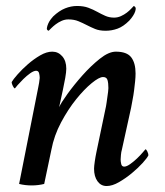

<svg xmlns="http://www.w3.org/2000/svg" viewBox="-20 -616 551 643"><path d="M202 -386Q202 -375 198.5 -355Q195 -335 190.5 -314.5Q186 -294 182.5 -277.5Q179 -261 178 -257Q184 -271 206 -301.5Q228 -332 256 -363.5Q284 -395 314 -419Q344 -443 368 -443Q405 -443 419.5 -424Q434 -405 434 -370Q434 -358 432.5 -343.5Q431 -329 429 -313Q427 -297 424 -282Q421 -267 419 -255L388 -114Q386 -108 385 -97Q384 -86 384 -82Q384 -75 386 -66.5Q388 -58 396 -58Q404 -58 416 -66.5Q428 -75 439 -85.5Q450 -96 458 -105.5Q466 -115 467 -116Q470 -116 473.5 -108.5Q477 -101 477 -96Q473 -87 457.5 -70Q442 -53 421.5 -36Q401 -19 378.5 -6Q356 7 337 7Q318 7 306.5 -9Q295 -25 295 -51Q295 -59 297.5 -76Q300 -93 303 -107L335 -260Q336 -264 337 -272.5Q338 -281 339.5 -290.5Q341 -300 342 -308.5Q343 -317 343 -321Q343 -338 340 -348Q337 -358 325 -358Q312 -358 287 -337.5Q262 -317 235 -283.5Q208 -250 184.5 -206Q161 -162 152 -114Q146 -84 140 -57Q134 -30 128 0Q108 5 86 5Q64 5 44 0L108 -323Q109 -327 111 -339Q113 -351 113 -355Q113 -362 111 -370.5Q109 -379 101 -379Q93 -379 81 -370.5Q69 -362 58 -351Q47 -340 39 -331Q31 -322 30 -320Q27 -320 23 -328Q19 -336 19 -341Q24 -350 39 -367Q54 -384 73.5 -401Q93 -418 114.5 -430.5Q136 -443 155 -443Q175 -443 188.5 -427.5Q202 -412 202 -386ZM238 -596Q260 -596 276 -590Q292 -584 305.5 -576.5Q319 -569 332.5 -563Q346 -557 362 -557Q374 -557 385 -562Q396 -567 404.5 -573.5Q413 -580 419 -586.5Q425 -593 428 -596Q435 -593 434.5 -586Q434 -579 430 -571Q426 -563 420.5 -556Q415 -549 413 -547Q393 -527 373.5 -520Q354 -513 334 -513Q313 -513 298.5 -519Q284 -525 270.5 -532Q257 -539 242.5 -545Q228 -551 209 -551Q197 -551 186 -546Q175 -541 166.5 -534.5Q158 -528 152 -522Q146 -516 143 -513Q136 -515 137 -522Q138 -529 141.5 -537Q145 -545 150.5 -552Q156 -559 158 -561Q178 -580 198 -588Q218 -596 238 -596Z"/></svg>

Font: Vermiglione Medium
Style: Italic
Weight: 500
Italic angle: -11°
Version: Version 1.000